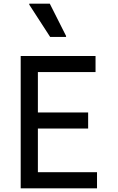

<svg xmlns="http://www.w3.org/2000/svg" viewBox="-20 -1019 640 1039"><path d="M92 0V-716H497V-629H185V-87H505V0ZM146 -323.5V-410.5H457V-323.5ZM251.5 -819 138.5 -993.5V-999H249.5L337.5 -824.5V-819Z"/></svg>

Font: Google Sans Code
Style: Regular
Weight: 400
Monospace: yes
Designer: Google Sans Code Authors
Foundry: Google LLC
Version: Version 6.000